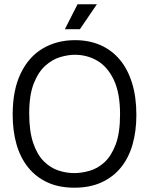

<svg xmlns="http://www.w3.org/2000/svg" viewBox="-20 -860 694 894"><path d="M326 14Q255 14 201.5 -10.5Q148 -35 111.5 -80Q75 -125 57 -187.5Q39 -250 39 -326Q39 -441 76.5 -518.5Q114 -596 179.5 -634.5Q245 -673 329 -673Q395 -673 447.5 -650Q500 -627 537.5 -582.5Q575 -538 595 -473Q615 -408 615 -325Q615 -249 597 -186.5Q579 -124 542.5 -79.5Q506 -35 452 -10.5Q398 14 326 14ZM326 -54Q359 -54 396.5 -64.5Q434 -75 466 -104Q498 -133 518.5 -187Q539 -241 539 -328Q539 -427 510 -488Q481 -549 433.5 -577Q386 -605 328 -605Q298 -605 261.5 -594.5Q225 -584 192 -555Q159 -526 137.5 -472Q116 -418 116 -332Q116 -249 134.5 -194.5Q153 -140 183.5 -109.5Q214 -79 251 -66.5Q288 -54 326 -54ZM352 -724H282L341 -840H431Z"/></svg>

Font: Bricolage Grotesque 48pt Condensed ExtraBold Light
Style: Regular
Weight: 300
Version: Version 1.000;gftools[0.9.30]